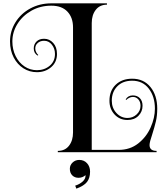

<svg xmlns="http://www.w3.org/2000/svg" viewBox="-20 -816 980 1149"><path d="M917 87V95H326V87Q369 87 393 56Q417 25 417 -23V-652Q417 -711 383.5 -746.5Q350 -782 287 -782Q221 -782 168 -752Q115 -722 84.5 -673Q54 -624 54 -568Q54 -520 73.5 -480.5Q93 -441 126.5 -418.5Q160 -396 201 -396Q246 -396 277.5 -422.5Q309 -449 309 -493Q309 -525 290.5 -548.5Q272 -572 244 -572Q221 -572 206 -559Q191 -546 191 -526Q191 -514 196.5 -503.5Q202 -493 209 -487L206 -483Q182 -497 182 -526Q182 -551 198.5 -567.5Q215 -584 244 -584Q276 -584 298.5 -559Q321 -534 321 -493Q321 -444 286 -414Q251 -384 201 -384Q157 -384 120.5 -407Q84 -430 62 -472Q40 -514 40 -568Q40 -630 72.5 -682.5Q105 -735 161.5 -765.5Q218 -796 287 -796H620V-788Q577 -788 553 -757Q529 -726 529 -678V81H690Q758 81 807 42.5Q856 4 881.5 -53.5Q907 -111 907 -166Q907 -238 870.5 -285.5Q834 -333 771 -333Q715 -333 682 -299.5Q649 -266 649 -213Q649 -170 676.5 -140Q704 -110 743 -110Q775 -110 798 -131.5Q821 -153 821 -183Q821 -206 808 -221Q795 -236 775 -236Q764 -236 753 -230.5Q742 -225 736 -218L732 -221Q746 -245 775 -245Q801 -245 817 -228.5Q833 -212 833 -183Q833 -148 808.5 -123Q784 -98 743 -98Q696 -98 665.5 -131Q635 -164 635 -213Q635 -273 672.5 -309Q710 -345 771 -345Q840 -345 880.5 -295Q921 -245 921 -166Q921 -124 913 -90Q905 -56 891 -12Q875 34 875 52Q875 87 917 87ZM519 211Q519 249 501 272.5Q483 296 437 313L430 295Q456 287 474.5 270.5Q493 254 492 232Q474 248 450 248Q427 248 412.5 233.5Q398 219 398 194Q398 172 414.5 156.5Q431 141 454 141Q483 141 501 161Q519 181 519 211Z"/></svg>

Font: Myanmar April Display
Style: Regular
Weight: 400
Designer: Khon Soe Zaw Thu
Foundry: Myanmar OS
Version: Version 2.50 April 12, 2019